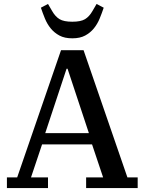

<svg xmlns="http://www.w3.org/2000/svg" viewBox="-20 -952 732 972"><path d="M15 -54H67L289 -698H403L625 -54H677V0H416V-54H502L446 -221H193L137 -54H223V0H15ZM209 -278H430L322 -604H317ZM346 -758Q307 -758 281 -772Q255 -786 237 -808Q219 -830 207.5 -858Q196 -886 187 -913L223 -932L244 -896Q260 -868 281.5 -855Q303 -842 346 -842Q389 -842 410.5 -855Q432 -868 448 -896L469 -932L505 -913Q496 -886 484.5 -858Q473 -830 455 -808Q437 -786 411 -772Q385 -758 346 -758Z"/></svg>

Font: IBM Plex Serif Medm
Style: Regular
Weight: 500
Designer: Mike Abbink, Paul van der Laan, Pieter van Rosmalen
Foundry: Bold Monday
Version: Version 3.001